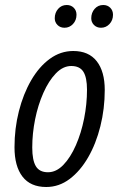

<svg xmlns="http://www.w3.org/2000/svg" viewBox="-20 -738 477 768"><path d="M165 10Q102 10 70 -31.5Q38 -73 38 -149Q38 -224 55.5 -293Q73 -362 104.5 -416.5Q136 -471 179 -502.5Q222 -534 273 -534Q335 -534 367 -493Q399 -452 399 -378Q399 -303 381.5 -233Q364 -163 332.5 -108.5Q301 -54 258.5 -22Q216 10 165 10ZM172 -49Q205 -49 233.5 -78.5Q262 -108 283.5 -157Q305 -206 316.5 -264Q328 -322 328 -379Q328 -428 313.5 -451Q299 -474 265 -474Q232 -474 203.5 -444.5Q175 -415 153.5 -366.5Q132 -318 120.5 -261Q109 -204 109 -148Q109 -97 123.5 -73Q138 -49 172 -49ZM384 -627Q367 -627 356 -638Q345 -649 345 -665Q345 -687 358.5 -702.5Q372 -718 393 -718Q410 -718 421 -707Q432 -696 432 -679Q432 -657 418 -642Q404 -627 384 -627ZM238 -627Q221 -627 210 -638Q199 -649 199 -665Q199 -687 212.5 -702.5Q226 -718 247 -718Q264 -718 275 -707Q286 -696 286 -679Q286 -657 272 -642Q258 -627 238 -627Z"/></svg>

Font: Ubuntu Sans Condensed
Style: Italic
Weight: 400
Width: 3
Italic angle: -13.5°
Designer: Dalton Maag Ltd
Foundry: Dalton Maag Ltd
Version: Version 1.006; ttfautohint (v1.8.4.7-5d5b)